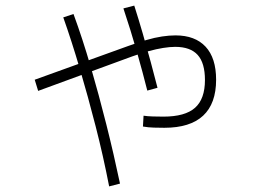

<svg xmlns="http://www.w3.org/2000/svg" viewBox="-20 -659 920 688"><path d="M492.2 -205.6 494.4 -244.4Q508.9 -242.2 527.8 -241.7Q546.7 -241.1 565.6 -241.1Q643.3 -241.1 678.9 -272.8Q714.4 -304.4 714.4 -372.2Q714.4 -433.3 688.3 -462.2Q662.2 -491.1 607.8 -491.1Q588.9 -491.1 564.4 -487.2Q540 -483.3 512.2 -475.6Q484.4 -467.8 453.3 -456.7L116.7 -333.3L104.4 -373.3L440 -494.4Q474.4 -506.7 504.4 -515.6Q534.4 -524.4 560.6 -528.3Q586.7 -532.2 608.9 -532.2Q678.9 -532.2 716.7 -491.7Q754.4 -451.1 754.4 -373.3Q754.4 -287.8 707.8 -244.4Q661.1 -201.1 568.9 -201.1Q552.2 -201.1 531.7 -201.7Q511.1 -202.2 492.2 -205.6ZM371.1 8.9Q350 -100 322.8 -206.1Q295.6 -312.2 266.1 -412.2Q236.7 -512.2 206.7 -596.7L243.3 -608.9Q275.6 -521.1 305 -420Q334.4 -318.9 361.1 -212.8Q387.8 -106.7 410 -1.1ZM507.8 -334.4Q492.2 -396.7 470.6 -472.8Q448.9 -548.9 422.2 -628.9L461.1 -638.9Q476.7 -590 491.7 -538.3Q506.7 -486.7 520 -437.2Q533.3 -387.8 544.4 -344.4Z"/></svg>

Font: Paperlogy 2 ExtraLight
Style: Regular
Weight: 250
Designer: redesigned by Lee Juim, glyphs from Gmarket Sans & Montserrat
Foundry: PT&
Version: Version 1.001